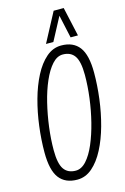

<svg xmlns="http://www.w3.org/2000/svg" viewBox="-136 -962 672 1033"><g transform="rotate(-15 200.5 -445.5)"><path d="M162 10Q95 10 61.5 -34Q28 -78 28 -177Q28 -247 37.5 -322Q47 -397 66 -466Q85 -535 113.5 -590Q142 -645 179.5 -677.5Q217 -710 263 -710Q330 -710 363.5 -666Q397 -622 397 -523Q397 -453 387.5 -378Q378 -303 359 -234Q340 -165 311.5 -110Q283 -55 245.5 -22.5Q208 10 162 10ZM166 -39Q198 -39 225.5 -69.5Q253 -100 275 -151.5Q297 -203 313 -266.5Q329 -330 337.5 -396.5Q346 -463 346 -524Q346 -599 324.5 -630Q303 -661 259 -661Q227 -661 199.5 -630.5Q172 -600 149.5 -548.5Q127 -497 111.5 -433.5Q96 -370 87.5 -303.5Q79 -237 79 -176Q79 -101 100.5 -70Q122 -39 166 -39ZM187 -739 273 -901H329L365 -739H324L296 -867L228 -739Z"/></g></svg>

Font: Georama Condensed Light
Style: Italic
Weight: 300
Width: 3
Italic angle: -9°
Designer: Jean-Baptiste Levee
Foundry: Production Type
Version: Version 1.000